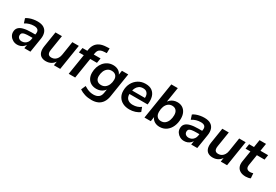

<svg xmlns="http://www.w3.org/2000/svg" viewBox="66 -1866 4624 3213"><g transform="rotate(30 2378.5 -260.0)"><path d="M193 10Q148 10 111 -10.5Q74 -31 51.5 -65Q29 -99 29 -141Q29 -193 58 -225.5Q87 -258 148 -274Q209 -290 304 -290H384L373 -218H310Q251 -218 216 -212Q181 -206 166 -191Q151 -176 151 -149Q151 -114 174.5 -95Q198 -76 232 -76Q264 -76 290 -89.5Q316 -103 334 -128.5Q352 -154 357 -189L376 -308Q384 -355 361.5 -380Q339 -405 283 -405Q239 -405 197.5 -393Q156 -381 115 -355L87 -441Q112 -459 146.5 -472Q181 -485 220.5 -492Q260 -499 299 -499Q378 -499 423 -470Q468 -441 484 -391Q500 -341 490 -277L446 0H329L345 -104H355Q341 -65 315.5 -39.5Q290 -14 258.5 -2Q227 10 193 10Z M747 10Q695 10 658 -12Q621 -34 606 -80Q591 -126 602 -197L648 -489H773L727 -198Q721 -162 726.5 -137.5Q732 -113 750 -101Q768 -89 797 -89Q834 -89 862 -106Q890 -123 908.5 -154Q927 -185 933 -227L974 -489H1099L1022 0H900L915 -99H924Q899 -47 853 -18.5Q807 10 747 10Z M1186 0 1249 -395H1155L1170 -489H1277L1261 -476L1267 -513Q1276 -571 1304 -613.5Q1332 -656 1382 -680Q1432 -704 1508 -707L1567 -710L1565 -618L1513 -615Q1476 -613 1450.5 -601.5Q1425 -590 1411 -569Q1397 -548 1392 -515L1386 -479L1377 -489H1519L1504 -395H1374L1311 0Z M1733 190Q1661 190 1602 172Q1543 154 1496 122L1534 35Q1563 53 1591.5 66.5Q1620 80 1650.5 87.5Q1681 95 1715 95Q1775 95 1812 68Q1849 41 1859 -19L1874 -114L1883 -113Q1867 -81 1841 -58Q1815 -35 1781.5 -23.5Q1748 -12 1710 -12Q1651 -12 1607 -36Q1563 -60 1538.5 -105.5Q1514 -151 1514 -213Q1514 -270 1531.5 -322Q1549 -374 1581.5 -413.5Q1614 -453 1660 -476Q1706 -499 1763 -499Q1821 -499 1864.5 -472Q1908 -445 1925 -392L1917 -394L1932 -489H2054L1981 -26Q1970 44 1939 92Q1908 140 1856.5 165Q1805 190 1733 190ZM1748 -107Q1795 -107 1827.5 -132.5Q1860 -158 1877.5 -200.5Q1895 -243 1895 -292Q1896 -344 1867 -374Q1838 -404 1785 -404Q1739 -404 1706.5 -378.5Q1674 -353 1657.5 -311Q1641 -269 1640 -220Q1639 -167 1667.5 -137Q1696 -107 1748 -107Z M2361 10Q2287 10 2232.5 -17.5Q2178 -45 2148 -95Q2118 -145 2118 -212Q2118 -294 2152.5 -358.5Q2187 -423 2248 -461Q2309 -499 2388 -499Q2468 -499 2515 -463.5Q2562 -428 2579.5 -369.5Q2597 -311 2589 -242L2586 -216H2218L2228 -288H2508L2491 -273Q2497 -313 2488 -344.5Q2479 -376 2454.5 -395Q2430 -414 2387 -414Q2343 -414 2313 -394Q2283 -374 2266 -342.5Q2249 -311 2243 -275L2238 -244Q2230 -195 2243.5 -159.5Q2257 -124 2290 -104.5Q2323 -85 2372 -85Q2416 -85 2455.5 -97.5Q2495 -110 2526 -135L2557 -53Q2522 -23 2469.5 -6.5Q2417 10 2361 10Z M2942 10Q2886 10 2842.5 -17Q2799 -44 2782 -97H2787L2772 0H2650L2762 -705H2887L2838 -397H2828Q2846 -429 2872 -452Q2898 -475 2931.5 -487Q2965 -499 3003 -499Q3059 -499 3100.5 -473.5Q3142 -448 3165 -400.5Q3188 -353 3188 -288Q3188 -205 3158.5 -137.5Q3129 -70 3074 -30Q3019 10 2942 10ZM2919 -85Q2965 -85 2996.5 -111Q3028 -137 3045 -182Q3062 -227 3062 -282Q3062 -341 3033.5 -372.5Q3005 -404 2955 -404Q2910 -404 2878 -378Q2846 -352 2829 -307.5Q2812 -263 2812 -207Q2812 -148 2840.5 -116.5Q2869 -85 2919 -85Z M3417 10Q3372 10 3335 -10.5Q3298 -31 3275.5 -65Q3253 -99 3253 -141Q3253 -193 3282 -225.5Q3311 -258 3372 -274Q3433 -290 3528 -290H3608L3597 -218H3534Q3475 -218 3440 -212Q3405 -206 3390 -191Q3375 -176 3375 -149Q3375 -114 3398.5 -95Q3422 -76 3456 -76Q3488 -76 3514 -89.5Q3540 -103 3558 -128.5Q3576 -154 3581 -189L3600 -308Q3608 -355 3585.5 -380Q3563 -405 3507 -405Q3463 -405 3421.5 -393Q3380 -381 3339 -355L3311 -441Q3336 -459 3370.5 -472Q3405 -485 3444.5 -492Q3484 -499 3523 -499Q3602 -499 3647 -470Q3692 -441 3708 -391Q3724 -341 3714 -277L3670 0H3553L3569 -104H3579Q3565 -65 3539.5 -39.5Q3514 -14 3482.5 -2Q3451 10 3417 10Z M3971 10Q3919 10 3882 -12Q3845 -34 3830 -80Q3815 -126 3826 -197L3872 -489H3997L3951 -198Q3945 -162 3950.5 -137.5Q3956 -113 3974 -101Q3992 -89 4021 -89Q4058 -89 4086 -106Q4114 -123 4132.5 -154Q4151 -185 4157 -227L4198 -489H4323L4246 0H4124L4139 -99H4148Q4123 -47 4077 -18.5Q4031 10 3971 10Z M4608 10Q4543 10 4501 -14.5Q4459 -39 4442.5 -82Q4426 -125 4435 -182L4469 -395H4375L4390 -489H4484L4507 -635H4632L4609 -489H4757L4742 -395H4594L4561 -190Q4553 -138 4573.5 -115.5Q4594 -93 4637 -93Q4652 -93 4666 -96Q4680 -99 4693 -103L4700 -9Q4684 0 4658 5Q4632 10 4608 10Z"/></g></svg>

Font: Nunito Sans 12pt ExtraLight
Style: Italic
Weight: 200
Italic angle: -9°
Designer: Vernon Adams
Foundry: Vernon Adams
Version: Version 3.101;gftools[0.9.27]